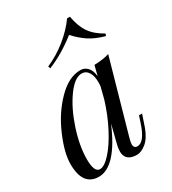

<svg xmlns="http://www.w3.org/2000/svg" viewBox="-196 -905 916 1023"><g transform="rotate(-30 261.5 -394.0)"><path d="M97.2 -99.6Q97.2 -18.1 131.8 -18.1Q159.2 -17.6 198.2 -60.5Q237.3 -103.5 274.4 -174.8Q311.5 -246.1 336.4 -327.1L355 -399.9Q356 -415.5 356 -421.9Q356.4 -461.9 341.8 -485.4Q327.1 -508.8 300.8 -508.8Q257.8 -508.8 210 -442.4Q162.1 -376 129.9 -278.8Q97.7 -181.2 97.2 -99.6ZM107.4 14.2Q8.8 13.7 8.8 -120.1Q8.8 -188.5 51.8 -288.1Q94.7 -388.2 164.1 -458Q232.4 -527.8 304.2 -527.8Q330.1 -527.8 347.7 -508.3Q365.2 -488.8 368.2 -453.1L383.8 -514.2Q439.5 -515.6 476.1 -527.8L351.1 -85.9Q343.8 -59.6 343.8 -48.8Q343.8 -23.9 366.2 -23.9Q410.2 -23.9 442.9 -126L455.1 -163.1H474.1L449.2 -89.8Q428.7 -34.2 397.9 -9.8Q367.2 14.6 341.3 14.2Q295.9 14.2 278.8 -12.2Q270.5 -26.9 270.5 -44.4Q270.5 -62.5 273.9 -78.1Q277.3 -93.8 281.2 -108.4Q285.2 -123 286.1 -127L304.2 -199.7Q213.4 14.2 107.4 14.2ZM346.2 -720.2Q258.8 -651.4 170.9 -616.2L166 -629.9Q231.4 -658.2 288.1 -704.1Q344.7 -750 381.3 -801.8H398.9Q409.7 -739.3 437 -699.2Q464.4 -659.2 518.1 -629.9L514.2 -616.2Q456.1 -632.3 418.5 -657.2Q380.9 -682.1 346.2 -720.2Z"/></g></svg>

Font: PlayfairDisplay-Italic
Style: Italic
Weight: 400
Italic angle: -14°
Designer: Claus Eggers Sørensen
Foundry: Claus Eggers Sørensen
Version: Version 1.002;PS 001.002;hotconv 1.0.70;makeotf.lib2.5.58329